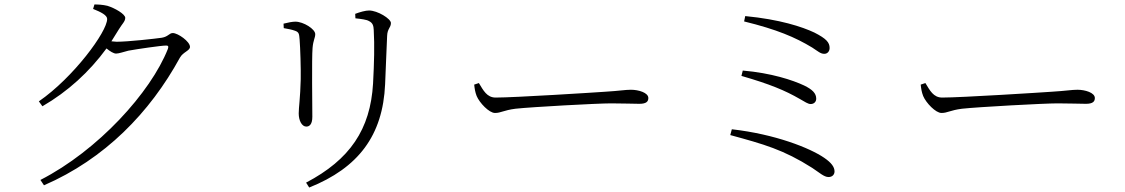

<svg xmlns="http://www.w3.org/2000/svg" viewBox="-20 -787 5040 860"><path d="M154 -333 170 -311C284 -377 380 -465 457 -570C473 -557 489 -547 500 -547C513 -547 534 -555 555 -560C593 -567 702 -583 724 -583C733 -583 736 -580 732 -568C655 -373 419 -113 161 19L177 43C449 -75 651 -282 786 -529C800 -554 831 -560 831 -577C831 -601 777 -639 754 -639C738 -639 734 -623 705 -618C678 -614 554 -600 502 -600L479 -602L512 -655C527 -680 541 -691 541 -707C541 -724 494 -751 461 -761C440 -766 420 -767 403 -767L397 -747C432 -733 460 -719 460 -702C460 -645 309 -440 154 -333Z M1351 31 1365 53C1585 -35 1695 -180 1705 -410C1708 -472 1711 -567 1714 -626C1715 -659 1731 -663 1731 -684C1731 -703 1671 -740 1633 -740C1617 -740 1592 -733 1571 -725L1572 -705C1599 -702 1622 -699 1632 -693C1651 -684 1653 -670 1654 -653C1658 -583 1656 -508 1651 -413C1639 -207 1547 -72 1351 31ZM1352 -220C1366 -220 1379 -230 1379 -264C1379 -299 1376 -529 1380 -572C1383 -608 1392 -617 1392 -634C1392 -657 1339 -690 1303 -690C1290 -690 1269 -686 1250 -681L1251 -661C1272 -657 1286 -655 1302 -649C1319 -643 1320 -635 1322 -610C1325 -574 1328 -478 1327 -432C1325 -348 1318 -306 1318 -279C1318 -247 1332 -220 1352 -220Z M2197 -281C2224 -281 2235 -293 2289 -300C2363 -308 2656 -324 2717 -324C2776 -324 2811 -322 2844 -322C2876 -322 2884 -333 2884 -348C2884 -372 2840 -385 2806 -385C2780 -385 2756 -380 2689 -376C2647 -373 2286 -350 2200 -350C2161 -350 2145 -382 2125 -415L2104 -408C2106 -390 2108 -375 2115 -357C2128 -326 2171 -281 2197 -281Z M3691 6C3709 6 3718 -6 3718 -19C3718 -39 3704 -58 3672 -80C3608 -124 3452 -186 3258 -208L3251 -182C3401 -141 3489 -117 3618 -35C3650 -14 3671 6 3691 6ZM3611 -321C3626 -321 3636 -331 3636 -345C3636 -369 3619 -386 3582 -404C3531 -428 3435 -460 3307 -471L3301 -447C3429 -410 3496 -382 3562 -344C3585 -331 3599 -321 3611 -321ZM3673 -546C3685 -546 3696 -556 3696 -572C3696 -597 3681 -614 3628 -641C3573 -667 3473 -700 3318 -715L3313 -691C3460 -655 3542 -620 3618 -574C3643 -558 3656 -545 3673 -546Z M4197 -281C4224 -281 4235 -293 4289 -300C4363 -308 4656 -324 4717 -324C4776 -324 4811 -322 4844 -322C4876 -322 4884 -333 4884 -348C4884 -372 4840 -385 4806 -385C4780 -385 4756 -380 4689 -376C4647 -373 4286 -350 4200 -350C4161 -350 4145 -382 4125 -415L4104 -408C4106 -390 4108 -375 4115 -357C4128 -326 4171 -281 4197 -281Z"/></svg>

Font: Source Han Serif CN Light
Style: Regular
Weight: 300
Designer: Ryoko NISHIZUKA 西塚涼子 (kana & ideographs); Frank Grießhammer (Latin, Greek & Cyrillic); Wenlong ZHANG 张文龙 (bopomofo); San
Foundry: Adobe
Version: Version 2.003;hotconv 1.1.1;makeotfexe 2.6.0